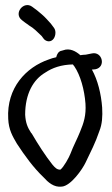

<svg xmlns="http://www.w3.org/2000/svg" viewBox="-20 -664 437 748"><path d="M46 -104C76 -58 111 -10 149 26C167 46 190 67 221 63C256 60 301 -4 314 -32C333 -72 352 -108 367 -153C378 -180 380 -210 378 -245C374 -298 361 -352 338 -393H340L350 -394H351C394 -402 379 -464 339 -456L329 -454C324 -453 320 -452 314 -451C308 -451 300 -450 293 -449C276 -464 252 -478 226 -468L219 -466H218C208 -463 202 -454 199 -441C189 -439 179 -436 169 -432C82 -402 5 -322 12 -201C14 -158 29 -133 46 -104ZM156 -381C184 -400 219 -412 264 -413C264 -412 268 -408 270 -405C293 -371 309 -315 313 -260C316 -214 306 -185 292 -151C281 -123 266 -96 254 -64C249 -51 228 -12 215 -3C202 -3 195 -10 184 -23C157 -57 128 -102 103 -145H102C87 -168 80 -185 78 -217C78 -299 110 -354 156 -381ZM92 -566V-565H93C112 -554 124 -541 142 -524L151 -512C155 -507 163 -503 170 -503C186 -503 196 -519 196 -537C196 -546 193 -553 187 -560L178 -572C165 -586 157 -596 143 -608C132 -618 119 -628 105 -638C72 -662 31 -611 66 -585C73 -579 82 -573 92 -566Z"/></svg>

Font: Stray Cat
Style: ExBdCn
Weight: 800
Version: Version 1.0